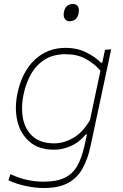

<svg xmlns="http://www.w3.org/2000/svg" viewBox="-20 -745 621 967"><path d="M200 202Q156 202 107.5 191.2Q59 180.5 22.5 163L32.5 132Q73.5 151.5 115.5 160.8Q157.5 170 200 170Q266 170 306.2 150.2Q346.5 130.5 369.5 89.8Q392.5 49 406 -13.5L418 -68H412Q378.5 -27.5 336.2 -9.2Q294 9 252 9Q175.5 9 129.2 -30.8Q83 -70.5 67.5 -135.5Q60 -167 60 -201.5Q60 -237 68 -275Q90.5 -383 154.5 -443.5Q218.5 -504 310 -504Q368 -504 414 -481.2Q460 -458.5 489 -429H495L509 -494L540 -497Q527.5 -439.5 516.5 -386.5Q505 -333 492 -271.5L436 -9.5Q422.5 55 396.5 102.5Q370.5 150 323.8 176Q277 202 200 202ZM253 -23Q302 -23 349.5 -50.8Q397 -78.5 433 -140L486 -389Q453 -426.5 410.5 -449.2Q368 -472 310 -472Q249.5 -472 206.8 -445.8Q164 -419.5 137.5 -374Q111 -328.5 99 -271Q91 -233 91 -199Q91 -172 96 -147Q107.5 -90.5 146.5 -56.8Q185.5 -23 253 -23ZM330 -638Q314.5 -638 306 -651Q300.5 -659.5 300.5 -671.5Q300.5 -677.5 302 -685Q306.5 -707.5 319.5 -716.2Q332.5 -725 348 -725Q364.5 -725 372.5 -712.5Q377.5 -704.5 377.5 -692.5Q377.5 -686 376 -678Q371.5 -657 359.5 -647.5Q347.5 -638 330 -638Z"/></svg>

Font: Heraclito Thin
Style: Italic
Weight: 100
Italic angle: -12°
Designer: Kostas Bartsokas (font) & Cristiano Sobral (main changes)
Foundry: Kostas Bartsokas (font) & Cristiano Sobral (main changes)
Version: Version 1.00;July 8, 2020;FontCreator 13.0.0.2655 64-bit